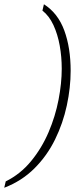

<svg xmlns="http://www.w3.org/2000/svg" viewBox="-76 -766 388 905"><path d="M-49 89Q20 55 70.5 -6.5Q121 -68 153 -143Q185 -218 200 -296Q215 -374 215 -442Q215 -498 205.5 -551Q196 -604 176 -647.5Q156 -691 124 -716L131 -746Q197 -704 227 -622.5Q257 -541 257 -432Q257 -353 239 -269Q221 -185 183.5 -108.5Q146 -32 86.5 27.5Q27 87 -56 119Z"/></svg>

Font: Noto Serif ExtraLight
Style: Italic
Weight: 200
Italic angle: -12°
Designer: Monotype Design Team
Foundry: Monotype Imaging Inc.
Version: Version 2.014; ttfautohint (v1.8.4.7-5d5b)